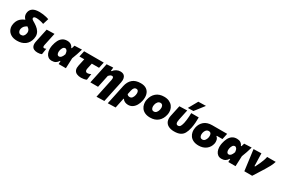

<svg xmlns="http://www.w3.org/2000/svg" viewBox="146 -2312 5968 4037"><g transform="rotate(30 3130.0 -294.0)"><path d="M273.5 14.5Q180 14.5 120 -23Q60 -60.5 36 -122Q21 -160 21 -201.5Q21 -227 27 -254.5Q39.5 -313.5 66 -352.2Q92.5 -391 128.5 -415.8Q164.5 -440.5 206 -457Q154 -507.5 154 -574Q154 -593 158.5 -613.5Q171.5 -676.5 225 -712.2Q278.5 -748 388 -748Q428 -748 472.8 -741.8Q517.5 -735.5 556.2 -726.2Q595 -717 616.5 -708L573.5 -568Q528 -585 478.8 -594.5Q429.5 -604 395 -604Q365.5 -604 347.5 -597.8Q329.5 -591.5 325 -571Q324.5 -568 324.5 -565Q324.5 -556 330 -546.5Q337.5 -534 366 -516.5L412 -489Q468 -454.5 507.2 -414.2Q546.5 -374 562.5 -323Q571 -296 571 -264.5Q571 -237 564.5 -206.5Q541.5 -98.5 465.2 -42Q389 14.5 273.5 14.5ZM215 -241.5Q212 -228 212 -215Q212 -188 225.5 -166Q245 -134 285.5 -134Q358.5 -134 377 -222.5Q380.5 -237.5 380.5 -252Q380.5 -276 371 -297Q356 -330.5 314 -357.5Q266.5 -333.5 244.5 -304.5Q222.5 -275.5 215 -241.5Z M768 14.5Q718 14.5 681.2 -3.8Q644.5 -22 629.5 -64Q621.5 -85.5 621.5 -114Q621.5 -142 629 -176.5Q635.5 -208 640 -229.5Q644.5 -251 650 -275.5Q665 -347 675.8 -397.8Q686.5 -448.5 698 -500.5L885.5 -505.5Q867.5 -422 852.5 -351Q837.5 -280 827 -231L820 -198.5Q817 -183.5 817 -172Q817 -161 819.5 -153Q824.5 -135.5 849 -135.5Q859.5 -135.5 869.2 -138.5Q879 -141.5 893 -149.5L870.5 -4Q852 4.5 826.8 9.5Q801.5 14.5 768 14.5Z M1116.5 14.5Q1064.5 14.5 1030.2 -10Q996 -34.5 977.5 -76Q959 -117.5 956 -168.5Q955.5 -179 955.5 -189.5Q955.5 -230 964.5 -272Q979.5 -344.5 1008 -399.5Q1036.5 -454.5 1081.8 -485Q1127 -515.5 1193 -515.5Q1246.5 -515.5 1283 -492.2Q1319.5 -469 1337.5 -425.5H1351Q1357.5 -445 1362.8 -463.5Q1368 -482 1373 -500.5L1551.5 -508Q1533.5 -443 1510 -374Q1486.5 -305 1463.5 -248Q1461 -186 1458.5 -124Q1456 -62 1453.5 0H1278Q1279 -18.5 1279.5 -37Q1280 -55 1280.5 -73H1270.5Q1244.5 -30 1207.8 -7.8Q1171 14.5 1116.5 14.5ZM1205 -140.5Q1230 -140.5 1253.8 -165.2Q1277.5 -190 1299 -249.5Q1294.5 -306.5 1276.2 -332.2Q1258 -358 1233.5 -358Q1199.5 -358 1179.8 -327Q1160 -296 1152.5 -260Q1148 -239.5 1148 -221Q1148 -197.5 1155.5 -177Q1168 -140.5 1205 -140.5Z M1827.5 14.5Q1766 14.5 1722 -5.5Q1678 -25.5 1660 -68Q1649.5 -92 1649.5 -124.5Q1649.5 -148.5 1655.5 -177.5Q1664 -216.5 1672.5 -256.5Q1681 -296 1694 -356H1576.5L1607.5 -500.5H2084L2053 -356H1877.5Q1870 -322.5 1863 -289.5Q1856 -256 1848.5 -222.5Q1844.5 -205.5 1844.5 -191.5Q1844.5 -172 1852 -158.5Q1864 -135.5 1895.5 -135.5Q1910.5 -135.5 1930.5 -140.5Q1950.5 -145.5 1978 -161L1957.5 -12Q1931.5 1.5 1893.5 8Q1855.5 14.5 1827.5 14.5Z M2310.5 197.5Q2322 143 2334 87Q2345.5 30.5 2358.5 -30Q2371 -89 2383.5 -148Q2395.5 -206.5 2408 -265.5Q2412 -284.5 2412 -299.5Q2412 -313 2409 -323.5Q2402 -346.5 2374 -346.5Q2351.5 -346.5 2333.5 -333.8Q2315.5 -321 2298 -301L2277.5 -204Q2266 -149.5 2256 -101Q2245.5 -52.5 2234.5 0H2048Q2059 -52.5 2069.5 -102.5Q2080 -152.5 2093.5 -214.5L2104 -264.5Q2115.5 -320.5 2128 -379.5Q2140.5 -438 2153.5 -500.5L2309.5 -509L2302 -426.5H2316.5Q2345.5 -468 2390.2 -491.8Q2435 -515.5 2484.5 -515.5Q2563.5 -515.5 2595 -462.5Q2614.5 -429 2614.5 -382Q2614.5 -355 2608 -323Q2597.5 -274 2588.5 -231Q2579 -187.5 2570 -145.5L2554.5 -72Q2538.5 4 2525.2 65.8Q2512 127.5 2498.5 192Z M2584.5 197.5Q2596 144.5 2607 92.5Q2618 40 2631.5 -22.5L2684.5 -275.5Q2709 -390.5 2780.5 -453Q2852 -515.5 2978 -515.5Q3068.5 -515.5 3122 -476Q3175.5 -436.5 3193 -369Q3201.5 -335.5 3201.5 -298Q3201.5 -259 3192.5 -216Q3178.5 -150 3148 -97.8Q3117.5 -45.5 3072.2 -15.5Q3027 14.5 2968.5 14.5Q2927 14.5 2889.5 -2.2Q2852 -19 2834 -51.5H2823.5L2815.5 -12Q2803.5 42.5 2793.5 91Q2783.5 139.5 2772.5 192ZM2915 -144.5Q2952.5 -144.5 2975.5 -173.5Q2998.5 -202.5 3008 -248Q3012.5 -269.5 3012.5 -288.5Q3012.5 -312.5 3005.5 -332Q2992.5 -367 2954.5 -367Q2891 -367 2871 -271L2851.5 -178.5Q2860.5 -162 2877.8 -153.2Q2895 -144.5 2915 -144.5Z M3503 14.5Q3428.5 14.5 3376.2 -9.8Q3324 -34 3293.8 -75.8Q3263.5 -117.5 3254.5 -170Q3250 -193.5 3250 -218Q3250 -247.5 3256.5 -278Q3280.5 -390 3355 -452.8Q3429.5 -515.5 3546 -515.5Q3618 -515.5 3670 -491.2Q3722 -467 3753.2 -425.8Q3784.5 -384.5 3794.5 -332.5Q3798.5 -309.5 3798.5 -285.5Q3798.5 -255 3792 -223.5Q3768.5 -113 3694.8 -49.2Q3621 14.5 3503 14.5ZM3508.5 -135.5Q3546.5 -135.5 3571.2 -166.2Q3596 -197 3604.5 -240Q3609 -260.5 3609 -279.5Q3609 -290.5 3607.5 -301Q3603.5 -329.5 3587.8 -347.2Q3572 -365 3543.5 -365Q3505 -365 3479.2 -335.8Q3453.5 -306.5 3444 -260.5Q3440 -241.5 3440 -224Q3440 -196.5 3450 -173.5Q3466 -135.5 3508.5 -135.5Z M4084.5 14.5Q4004 14.5 3948 -14.5Q3892 -43.5 3869 -100Q3856 -132 3856 -172Q3856 -202.5 3863.5 -238Q3868.5 -260 3872.5 -278.8Q3876.5 -297.5 3880.5 -316.5Q3893 -374.5 3902 -416Q3911 -457.5 3920 -500.5L4107.5 -506Q4091 -428.5 4077 -363Q4063 -297 4053.5 -251.5Q4046.5 -219 4046.5 -195Q4046.5 -131.5 4096.5 -131.5Q4135 -131.5 4154.2 -166.5Q4173.5 -201.5 4185.5 -258.5Q4193 -294.5 4198 -338Q4203 -381.5 4205.8 -424.2Q4208.5 -467 4208.5 -500.5H4390Q4391 -447 4386 -374.8Q4381 -302.5 4367 -235Q4348.5 -148.5 4316.8 -93.2Q4285 -38 4229.5 -11.8Q4174 14.5 4084.5 14.5ZM4092 -559Q4123.5 -615.5 4154.8 -671.2Q4186 -727 4217.5 -782.5L4400.5 -786.5Q4355.5 -728 4311.5 -671.5Q4267.5 -615 4225.5 -561Z M4679.5 14.5Q4605 14.5 4552.8 -9.8Q4500.5 -34 4470.2 -75.8Q4440 -117.5 4431 -170Q4426.5 -193.5 4426.5 -218Q4426.5 -247.5 4433 -278Q4454 -378.5 4525.2 -439.5Q4596.5 -500.5 4718.5 -500.5H5080.5L5049.5 -356H4912.5L4909.5 -344Q4942 -322 4952.5 -278.5Q4958 -255 4958 -231.5Q4958 -211.5 4954 -192Q4933.5 -97.5 4860.8 -41.5Q4788 14.5 4679.5 14.5ZM4685 -135.5Q4723 -135.5 4747.2 -165.2Q4771.5 -195 4780.5 -238Q4784.5 -257.5 4784.5 -275Q4784.5 -300.5 4776 -322.5Q4761.5 -359 4718.5 -359Q4680.5 -359 4655.2 -331.2Q4630 -303.5 4620.5 -258.5Q4616.5 -239.5 4616.5 -222Q4616.5 -195 4626.5 -172.5Q4642.5 -135.5 4685 -135.5Z M5236 14.5Q5184 14.5 5149.8 -10Q5115.5 -34.5 5097 -76Q5078.5 -117.5 5075.5 -168.5Q5075 -179 5075 -189.5Q5075 -230 5084 -272Q5099 -344.5 5127.5 -399.5Q5156 -454.5 5201.2 -485Q5246.5 -515.5 5312.5 -515.5Q5366 -515.5 5402.5 -492.2Q5439 -469 5457 -425.5H5470.5Q5477 -445 5482.2 -463.5Q5487.5 -482 5492.5 -500.5L5671 -508Q5653 -443 5629.5 -374Q5606 -305 5583 -248Q5580.5 -186 5578 -124Q5575.5 -62 5573 0H5397.5Q5398.5 -18.5 5399 -37Q5399.5 -55 5400 -73H5390Q5364 -30 5327.2 -7.8Q5290.5 14.5 5236 14.5ZM5324.5 -140.5Q5349.5 -140.5 5373.2 -165.2Q5397 -190 5418.5 -249.5Q5414 -306.5 5395.8 -332.2Q5377.5 -358 5353 -358Q5319 -358 5299.2 -327Q5279.5 -296 5272 -260Q5267.5 -239.5 5267.5 -221Q5267.5 -197.5 5275 -177Q5287.5 -140.5 5324.5 -140.5Z M5786.5 0Q5780.5 -46 5774 -95.2Q5767.5 -144.5 5761.5 -189.5L5750 -278.5Q5742.5 -333.5 5735.2 -389.8Q5728 -446 5721 -500.5L5909 -506Q5910 -455 5911.8 -390.8Q5913.5 -326.5 5915.5 -268.5L5917 -200.5H5932L5988 -315.5Q6009 -363 6025.8 -408.5Q6042.5 -454 6051.5 -500.5H6259.5Q6240.5 -438.5 6208.5 -378.2Q6176.5 -318 6142 -263Q6099.5 -195.5 6058 -129Q6016 -62.5 5976.5 0Z"/></g></svg>

Font: Heraclito ExtraBold
Style: Italic
Weight: 800
Italic angle: -12°
Designer: Kostas Bartsokas (font) & Cristiano Sobral (main changes)
Foundry: Kostas Bartsokas (font) & Cristiano Sobral (main changes)
Version: Version 1.00;July 8, 2020;FontCreator 13.0.0.2655 64-bit